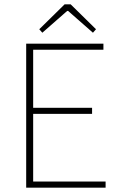

<svg xmlns="http://www.w3.org/2000/svg" viewBox="-20 -860 550 880"><path d="M100 0V-660H454V-632H132V-366H402V-338H132V-28H464V0ZM174 -710 160 -726 276 -840H304L420 -726L406 -710L292 -810H288Z"/></svg>

Font: Source Sans Variable
Style: Regular
Weight: 200
Designer: Paul D. Hunt
Foundry: Adobe Systems Incorporated
Version: Version 3.006;hotconv 1.0.111;makeotfexe 2.5.65597